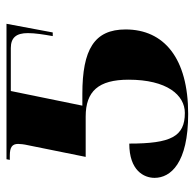

<svg xmlns="http://www.w3.org/2000/svg" viewBox="-24 -552 586 577"><g transform="rotate(-90 268.5 -263.0)"><path d="M215 10C383 10 469 -63 469 -178C469 -272 409 -308 275 -308H240L284 -523H413C444 -523 458 -507 458 -472C458 -450 454 -425 449 -397H460L486 -536H79L77 -526H90C115 -526 125 -519 125 -501C125 -495 124 -484 121 -471L86 -298H207C283 -298 318 -260 318 -169C318 -54 272 0 218 0C147 0 126 -42 126 -167C45 -167 23 -123 23 -91C23 -43 67 10 215 10Z"/></g></svg>

Font: Noto Serif Display
Style: Bold Italic
Weight: 700
Italic angle: -12°
Designer: Monotype Design Team
Foundry: Monotype Imaging Inc.
Version: Version 2.009